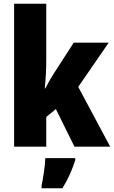

<svg xmlns="http://www.w3.org/2000/svg" viewBox="-20 -846 606 1021"><path d="M226 -525V-826H55V-66H226V-224L277 -266L376 -66H566L396 -384L558 -619H372L268 -458C254 -437 235 -404 221 -376H218C223 -423 226 -476 226 -525ZM380 6V-5H221C220 34 209 105 201 141V155H312C342 107 363 59 380 6Z"/></svg>

Font: Noto Sans Malayalam UI Condensed Black
Style: Regular
Weight: 900
Width: 3
Designer: Jelle Bosma - Monotype Design Team
Foundry: Monotype Imaging Inc.
Version: Version 2.104